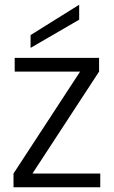

<svg xmlns="http://www.w3.org/2000/svg" viewBox="-20 -790 481 810"><path d="M117 -58H403V0H37V-58L318 -488H42V-546H398V-488ZM314 -707 109 -588V-642L314 -770Z"/></svg>

Font: Poppins-tnum Light
Style: Regular
Weight: 300
Designer: Ninad Kale (Devanagari), Jonny Pinhorn (Latin)
Foundry: Indian Type Foundry
Version: Version 4.004